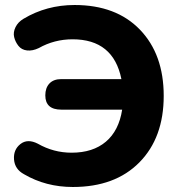

<svg xmlns="http://www.w3.org/2000/svg" viewBox="-20 -736 724 767"><path d="M271 11Q163 11 76 -40Q39 -60 36 -99Q33 -138 61.5 -160.5Q90 -183 131 -162Q194 -126 266 -126Q351 -126 403 -170Q455 -214 468 -298H225Q161 -298 161 -355Q161 -385 177.5 -402.5Q194 -420 225 -420H465Q433 -579 270 -579Q197 -579 135 -544Q110 -532 88 -534.5Q66 -537 53.5 -553Q41 -569 36.5 -588Q32 -607 42 -627.5Q52 -648 74 -661Q166 -716 278 -716Q444 -716 539 -617.5Q634 -519 634 -353Q634 -186 537 -87.5Q440 11 271 11Z"/></svg>

Font: Nunito ExtraBold
Style: Regular
Weight: 800
Designer: Vernon Adams
Foundry: Vernon Adams
Version: Version 3.602